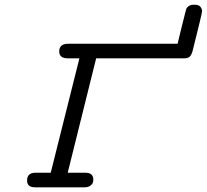

<svg xmlns="http://www.w3.org/2000/svg" viewBox="-20 -797 880 817"><path d="M95.2 -28.8Q95.2 -61 128.9 -62H195.8L317.9 -548.8H269Q231.9 -548.8 231.9 -578.1Q231.9 -611.3 271 -610.8H735.8Q744.6 -649.9 768.1 -742.2Q771 -754.4 772.9 -759.8Q774.9 -765.1 783 -771Q791 -776.9 805.2 -776.9H807.1Q826.2 -776.9 833 -767.8Q839.8 -758.8 839.8 -749Q839.8 -740.2 799.8 -581.1Q794.9 -563 787.4 -555.9Q779.8 -548.8 763.2 -548.8H389.2L268.1 -62H342.8Q377 -62 377 -33.2Q377 -26.4 375 -19.8Q373 -13.2 364 -6.6Q355 0 340.8 0H128.9Q95.2 0 95.2 -28.8Z"/></svg>

Font: CMU Typewriter Text Variable Width
Style: Italic
Weight: 500
Italic angle: -14.04°
Version: Version 0.7.0